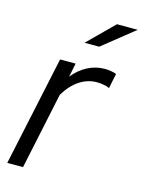

<svg xmlns="http://www.w3.org/2000/svg" viewBox="-110 -782 632 847"><g transform="rotate(15 206.0 -358.0)"><path d="M8 0 115 -501H186L173 -438Q201 -473 238 -492.5Q275 -512 317 -512Q331 -512 346 -509.5Q361 -507 370 -503L356 -435Q346 -440 330 -443Q314 -446 299 -446Q256 -446 219 -421.5Q182 -397 154 -350L80 0ZM317 -716H412L267 -600H200Z"/></g></svg>

Font: Red Hat Display
Style: Italic
Weight: 400
Italic angle: -12°
Designer: Pentagram / MCKL
Foundry: Pentagram / MCKL
Version: Version 1.003; Red Hat Display Italic